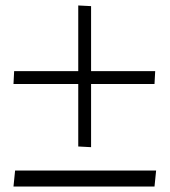

<svg xmlns="http://www.w3.org/2000/svg" viewBox="-20 -811 620 702"><path d="M313 -550.8H547.4L544.9 -503.9H313V-272.9L266.1 -275.4V-503.9H29.3L31.7 -550.8H266.1V-791L313 -788.6ZM544.9 -128.9H29.3L35.2 -187.5H550.8Z"/></svg>

Font: itsadzoke
Style: Regular
Weight: 700
Width: 7
Version: Version 0.45